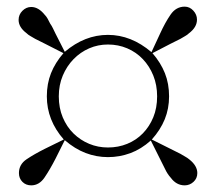

<svg xmlns="http://www.w3.org/2000/svg" viewBox="-20 -659 650 578"><path d="M489 -369Q489 -332 476 -300Q463 -268 437 -239L493 -211L523 -196Q531 -191 537.5 -187.5Q544 -184 550 -179Q574 -160 574 -138Q574 -122 562.5 -111.5Q551 -101 536 -101Q511 -101 494 -124Q484 -135 477 -150L462 -180L434 -236Q405 -210 372.5 -198Q340 -186 305 -186Q270 -186 237.5 -198.5Q205 -211 175 -237L147 -181Q130 -148 114 -124.5Q98 -101 74 -101Q58 -101 47.5 -111.5Q37 -122 37 -138Q37 -164 60 -179.5Q83 -195 115 -211L172 -239Q121 -297 121 -369Q121 -407 133.5 -438.5Q146 -470 171 -499L116 -527L86 -542Q78 -547 71.5 -550.5Q65 -554 60 -559Q36 -577 36 -599Q36 -615 47.5 -626.5Q59 -638 74 -638Q96 -638 115 -614Q120 -609 123.5 -602.5Q127 -596 131 -588Q136 -581 139.5 -573.5Q143 -566 147 -558L175 -503Q235 -554 305 -554Q375 -554 436 -502L462 -558Q477 -591 493.5 -615Q510 -639 536 -639Q551 -639 562 -627Q573 -615 573 -600Q573 -577 549 -559Q544 -554 537.5 -550.5Q531 -547 523 -542L493 -527L439 -499Q464 -470 476.5 -438.5Q489 -407 489 -369ZM157 -369Q157 -334 169 -305.5Q181 -277 201.5 -257Q222 -237 248.5 -226Q275 -215 305 -215Q336 -215 363 -226Q390 -237 410 -257.5Q430 -278 441.5 -306Q453 -334 453 -369Q453 -403 441.5 -431.5Q430 -460 410 -481Q390 -502 363 -513.5Q336 -525 305 -525Q275 -525 248.5 -513.5Q222 -502 201.5 -481Q181 -460 169 -431.5Q157 -403 157 -369Z"/></svg>

Font: XinYuGongZhangJiaSongA
Style: Regular
Weight: 900
Designer: XinYuGong
Foundry: Adobe Systems Incorporated
Version: Version 1.00